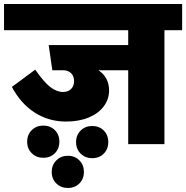

<svg xmlns="http://www.w3.org/2000/svg" viewBox="-40 -716 925 954"><path d="M865 -566H777V0H597V-367H449Q502 -332 502 -266Q502 -223 475.5 -187.5Q449 -152 400.5 -132Q352 -112 288 -112Q203 -112 133.5 -156Q64 -200 19 -284L135 -370Q179 -307 210.5 -283Q242 -259 273 -259Q299 -259 313.5 -274Q328 -289 328 -313Q328 -337 314.5 -351Q301 -365 278 -367H220L202 -492H597V-566H-20V-696H865ZM175 68Q141 68 118 45.5Q95 23 95 -12Q95 -47 118 -69.5Q141 -92 175 -92Q210 -92 232.5 -69.5Q255 -47 255 -12Q255 23 232.5 45.5Q210 68 175 68ZM498 -10Q498 25 475.5 47.5Q453 70 418 70Q384 70 361 47.5Q338 25 338 -10Q338 -45 361 -67.5Q384 -90 418 -90Q453 -90 475.5 -67.5Q498 -45 498 -10ZM377 138Q377 173 354.5 195.5Q332 218 297 218Q263 218 240 195.5Q217 173 217 138Q217 104 240 81Q263 58 297 58Q332 58 354.5 81Q377 104 377 138Z"/></svg>

Font: FiraGO Heavy
Style: Regular
Weight: 900
Designer: bBox Type
Foundry: bBox Type GmbH
Version: Version 1.001